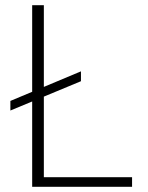

<svg xmlns="http://www.w3.org/2000/svg" viewBox="-20 -720 569 740"><path d="M20 -294V-331L292 -445V-407ZM104 0V-700H149V-37H489V0Z"/></svg>

Font: DM Sans 18pt ExtraLight
Style: Regular
Weight: 250
Designer: Colophon Foundry, Jonny Pinhorn
Foundry: Colophon Foundry
Version: Version 4.004;gftools[0.9.30]